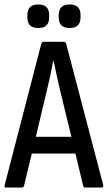

<svg xmlns="http://www.w3.org/2000/svg" viewBox="-21 -843 484 863"><path d="M7 0Q-3 0 0 -11L165 -648Q167 -655 176 -655H265Q273 -655 276 -648L443 -11Q445 0 435 0H363Q356 0 353 -7L318 -153H122L87 -8Q85 0 77 0ZM190 -438 140 -228H300L249 -437Q234 -502 220 -569H218Q212 -536 205 -503.5Q198 -471 190 -438ZM151 -717Q102 -717 102 -765V-775Q102 -823 151 -823Q200 -823 200 -775V-765Q200 -717 151 -717ZM292 -717Q243 -717 243 -765V-775Q243 -823 292 -823Q341 -823 341 -775V-765Q341 -717 292 -717Z"/></svg>

Font: Sofia Sans Condensed Medium
Style: Regular
Weight: 500
Designer: Botio Nikoltchev, Ani Petrova
Foundry: lettersoup
Version: Version 4.101; ttfautohint (v1.8.4.7-5d5b)